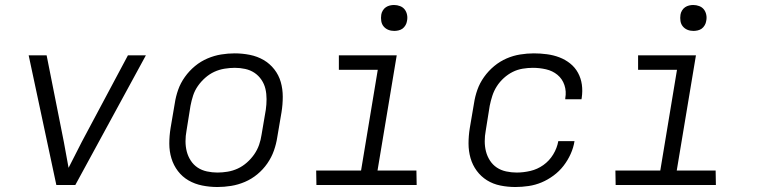

<svg xmlns="http://www.w3.org/2000/svg" viewBox="-20 -742 3040 770"><path d="M206 0 95 -520H167L236 -173Q241 -147 245.5 -121Q250 -95 255 -69Q268 -95 281.5 -121Q295 -147 308 -173L493 -520H565L282 0Z M852 8Q821 8 791 2Q761 -4 736 -18.5Q711 -33 693.5 -56Q676 -79 667.5 -107Q659 -135 659 -166Q659 -197 664 -228L681 -328Q685 -355 694.5 -382Q704 -409 721.5 -433.5Q739 -458 762 -477Q785 -496 812 -507.5Q839 -519 866.5 -523.5Q894 -528 921 -528Q952 -528 982 -522Q1012 -516 1037 -501.5Q1062 -487 1080 -464Q1098 -441 1106 -413Q1114 -385 1114 -354Q1114 -323 1109 -292L1092 -192Q1088 -165 1078.5 -138Q1069 -111 1052 -86.5Q1035 -62 1012 -43Q989 -24 962 -12.5Q935 -1 907 3.5Q879 8 852 8ZM852 -50Q872 -50 893 -53.5Q914 -57 933.5 -66Q953 -75 970 -90Q987 -105 999.5 -123Q1012 -141 1019 -161Q1026 -181 1029 -202L1046 -302Q1049 -323 1049 -344.5Q1049 -366 1044.5 -385.5Q1040 -405 1028.5 -422Q1017 -439 1000.5 -450Q984 -461 963.5 -465.5Q943 -470 922 -470Q902 -470 880.5 -466.5Q859 -463 839.5 -454Q820 -445 803 -430Q786 -415 773.5 -397Q761 -379 754.5 -359Q748 -339 744 -318L728 -218Q724 -197 724 -175.5Q724 -154 729 -134.5Q734 -115 745 -98Q756 -81 772.5 -70Q789 -59 810 -54.5Q831 -50 852 -50Z M1651 0H1249L1248 -58H1428L1495 -462H1339V-520H1571L1494 -58H1650ZM1561 -618Q1548 -618 1537 -622.5Q1526 -627 1518.5 -636Q1511 -645 1509 -657.5Q1507 -670 1509 -683Q1510 -691 1515 -699.5Q1520 -708 1527.5 -713Q1535 -718 1543.5 -720Q1552 -722 1560 -722Q1573 -722 1584.5 -717.5Q1596 -713 1603 -704Q1610 -695 1612.5 -682.5Q1615 -670 1612 -657Q1611 -649 1606 -640.5Q1601 -632 1594 -627Q1587 -622 1578 -620Q1569 -618 1561 -618Z M2047 8Q2016 8 1986.5 2Q1957 -4 1933 -19Q1909 -34 1892 -57Q1875 -80 1867 -108Q1859 -136 1859 -166.5Q1859 -197 1864 -228L1881 -328Q1885 -355 1894.5 -382Q1904 -409 1921.5 -433.5Q1939 -458 1962 -477Q1985 -496 2011.5 -507.5Q2038 -519 2066 -523.5Q2094 -528 2121 -528Q2147 -528 2173.5 -524.5Q2200 -521 2223.5 -512Q2247 -503 2266.5 -487.5Q2286 -472 2298 -450Q2310 -428 2313.5 -402.5Q2317 -377 2313 -350L2312 -344H2247V-348Q2252 -376 2243.5 -401Q2235 -426 2215.5 -442Q2196 -458 2170 -464Q2144 -470 2117 -470Q2097 -470 2076 -466.5Q2055 -463 2036 -453.5Q2017 -444 2000.5 -429Q1984 -414 1972.5 -396Q1961 -378 1954.5 -358Q1948 -338 1944 -318L1928 -218Q1924 -197 1924 -175.5Q1924 -154 1929 -134.5Q1934 -115 1945 -98Q1956 -81 1972.5 -70Q1989 -59 2010 -54.5Q2031 -50 2052 -50Q2079 -50 2107 -56.5Q2135 -63 2159 -80Q2183 -97 2198.5 -122.5Q2214 -148 2219 -176H2284Q2280 -150 2268.5 -124.5Q2257 -99 2240 -77Q2223 -55 2200 -38Q2177 -21 2152 -10.5Q2127 0 2100 4Q2073 8 2047 8Z M2851 0H2449L2448 -58H2628L2695 -462H2539V-520H2771L2694 -58H2850ZM2761 -618Q2748 -618 2737 -622.5Q2726 -627 2718.5 -636Q2711 -645 2709 -657.5Q2707 -670 2709 -683Q2710 -691 2715 -699.5Q2720 -708 2727.5 -713Q2735 -718 2743.5 -720Q2752 -722 2760 -722Q2773 -722 2784.5 -717.5Q2796 -713 2803 -704Q2810 -695 2812.5 -682.5Q2815 -670 2812 -657Q2811 -649 2806 -640.5Q2801 -632 2794 -627Q2787 -622 2778 -620Q2769 -618 2761 -618Z"/></svg>

Font: Iosevka Light Extended Oblique
Style: Regular
Weight: 300
Width: 7
Italic angle: -9°
Monospace: yes
Designer: Belleve Invis
Foundry: Belleve Invis
Version: Version 32.5.0; ttfautohint (v1.8.4)